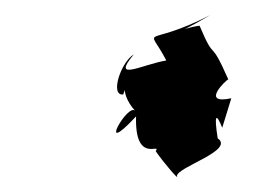

<svg xmlns="http://www.w3.org/2000/svg" viewBox="-20 -470 341 254"><path d="M286 -340C244 -331 280 -365 282 -365C256 -424 266 -384 244 -436C213 -432 197 -414 258 -450C170 -405 174 -440 200 -390C169 -385 126 -361 157 -398C140 -388 125 -343 143 -345C152 -368 134 -351 159 -323C150 -336 106 -258 160 -316C158 -252 194 -282 186 -270C197 -254 218 -230 214 -237C214 -249 291 -271 268 -287C263 -319 266 -321 274 -301Z"/></svg>

Font: Asimov Aggro
Style: It
Weight: 500
Designer: Google
Version: Version 2.000980; 2014